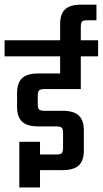

<svg xmlns="http://www.w3.org/2000/svg" viewBox="-40 -801 446 834"><path d="M311 -414.1H152.8Q135.7 -414.1 129.9 -408.2Q124 -402.3 124 -384.8V-349.1Q124 -331.1 129.9 -325.4Q135.7 -319.8 152.8 -319.8H231.9Q280.3 -319.8 302.2 -299.1Q324.2 -278.3 324.2 -234.9V-147Q324.2 -103 302.2 -82.5Q280.3 -62 231.9 -62H133.8V13.2H43.9V-185.1H133.8V-129.9H204.1Q222.2 -129.9 228 -135.5Q233.9 -141.1 233.9 -159.2V-223.1Q233.9 -240.7 228 -246.3Q222.2 -252 204.1 -252H126Q77.6 -252 55.9 -272.5Q34.2 -293 34.2 -336.9V-397Q34.2 -440.9 55.9 -461.4Q77.6 -481.9 126 -481.9H221.2V-556.2H-20V-626H221.2V-696.8Q221.2 -740.2 242.9 -760.5Q264.6 -780.8 313 -780.8H378.9V-712.9H340.8Q322.3 -712.9 316.7 -707.8Q311 -702.6 311 -685.1V-626H386.2V-556.2H311Z"/></svg>

Font: Teko
Style: Regular
Weight: 400
Designer: Manushi Parikh, Jonny Pinhorn
Foundry: Indian Type Foundry
Version: Version 2.000;PS 1.0;hotconv 1.0.79;makeotf.lib2.5.61930